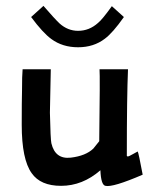

<svg xmlns="http://www.w3.org/2000/svg" viewBox="-20 -624 530 654"><path d="M361 -603 402 -566Q364 -512 337 -492Q299 -463 246 -463Q193 -463 155 -491Q126 -512 86 -566L128 -604Q166 -560 183 -544Q211 -519 246 -519Q284 -519 314 -546Q328 -557 361 -603ZM466 -29Q364 15 339 9Q324 6 322 -44Q261 9 188 9Q118 9 88 -34Q54 -81 54 -199Q54 -280 55 -315Q55 -368 57 -388H153Q150 -259 150 -240Q152 -149 155 -136Q168 -81 221 -87Q272 -93 298 -118Q303 -124 318 -143Q321 -367 319 -388H416Q412 -296 412 -93Q414 -91 415 -91Q419 -91 433.5 -99.5Q448 -108 449 -108Q452 -104 466 -29Z"/></svg>

Font: GFS Neohellenic Rg
Style: Bold
Weight: 700
Designer: Designed by Takis Katsoulidis and George D. Matthiopoulos.
Foundry: Designed by Takis Katsoulidis and George D. Matthiopoulos.
Version: Version 1.0